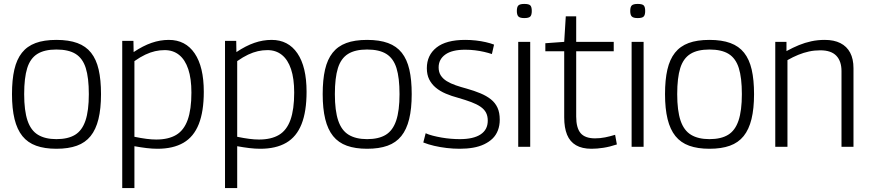

<svg xmlns="http://www.w3.org/2000/svg" viewBox="-20 -747 4430 977"><path d="M41 -268Q41 -341 53 -393Q65 -445 91.5 -478.5Q118 -512 161 -528Q204 -544 267 -544Q330 -544 373.5 -528Q417 -512 443.5 -478.5Q470 -445 482 -393Q494 -341 494 -268Q494 -194 481 -141Q468 -88 441 -54.5Q414 -21 371 -5.5Q328 10 267 10Q207 10 164 -5.5Q121 -21 94 -54.5Q67 -88 54 -141Q41 -194 41 -268ZM103 -268Q103 -184 120 -133.5Q137 -83 173.5 -61Q210 -39 267 -39Q326 -39 362 -61Q398 -83 415 -133.5Q432 -184 432 -268Q432 -351 416.5 -400.5Q401 -450 365 -472.5Q329 -495 267 -495Q206 -495 170 -472.5Q134 -450 118.5 -400.5Q103 -351 103 -268Z M602 210V-539H659L660 -482Q708 -514 751.5 -529Q795 -544 839 -544Q924 -544 970.5 -475.5Q1017 -407 1017 -280Q1017 -180 991.5 -115.5Q966 -51 913.5 -20.5Q861 10 781 10Q755 10 726 6.5Q697 3 664 -3V210ZM775 -37Q837 -37 876.5 -60.5Q916 -84 935 -137Q954 -190 954 -276Q954 -347 938 -395Q922 -443 891.5 -467.5Q861 -492 818 -492Q793 -492 769 -486.5Q745 -481 719.5 -469Q694 -457 664 -436V-51Q698 -44 725 -40.5Q752 -37 775 -37Z M1125 210V-539H1182L1183 -482Q1231 -514 1274.5 -529Q1318 -544 1362 -544Q1447 -544 1493.5 -475.5Q1540 -407 1540 -280Q1540 -180 1514.5 -115.5Q1489 -51 1436.5 -20.5Q1384 10 1304 10Q1278 10 1249 6.5Q1220 3 1187 -3V210ZM1298 -37Q1360 -37 1399.5 -60.5Q1439 -84 1458 -137Q1477 -190 1477 -276Q1477 -347 1461 -395Q1445 -443 1414.5 -467.5Q1384 -492 1341 -492Q1316 -492 1292 -486.5Q1268 -481 1242.5 -469Q1217 -457 1187 -436V-51Q1221 -44 1248 -40.5Q1275 -37 1298 -37Z M1622 -268Q1622 -341 1634 -393Q1646 -445 1672.5 -478.5Q1699 -512 1742 -528Q1785 -544 1848 -544Q1911 -544 1954.5 -528Q1998 -512 2024.5 -478.5Q2051 -445 2063 -393Q2075 -341 2075 -268Q2075 -194 2062 -141Q2049 -88 2022 -54.5Q1995 -21 1952 -5.5Q1909 10 1848 10Q1788 10 1745 -5.5Q1702 -21 1675 -54.5Q1648 -88 1635 -141Q1622 -194 1622 -268ZM1684 -268Q1684 -184 1701 -133.5Q1718 -83 1754.5 -61Q1791 -39 1848 -39Q1907 -39 1943 -61Q1979 -83 1996 -133.5Q2013 -184 2013 -268Q2013 -351 1997.5 -400.5Q1982 -450 1946 -472.5Q1910 -495 1848 -495Q1787 -495 1751 -472.5Q1715 -450 1699.5 -400.5Q1684 -351 1684 -268Z M2134 -22 2146 -69Q2161 -62 2182.5 -56.5Q2204 -51 2227 -47Q2250 -43 2274 -41Q2298 -39 2320 -39Q2389 -39 2425.5 -63Q2462 -87 2462 -133Q2462 -157 2453 -174Q2444 -191 2425 -204Q2406 -217 2378 -227.5Q2350 -238 2312 -249Q2278 -258 2248.5 -270.5Q2219 -283 2197.5 -301Q2176 -319 2164 -343Q2152 -367 2152 -400Q2152 -466 2201 -505Q2250 -544 2347 -544Q2375 -544 2401.5 -541Q2428 -538 2452 -532.5Q2476 -527 2494 -520L2483 -472Q2465 -478 2443.5 -483Q2422 -488 2397.5 -491Q2373 -494 2347 -494Q2280 -494 2246 -469.5Q2212 -445 2212 -404Q2212 -380 2223 -363Q2234 -346 2253.5 -334Q2273 -322 2299 -313Q2325 -304 2355 -296Q2394 -285 2425 -272Q2456 -259 2478 -241.5Q2500 -224 2511.5 -199Q2523 -174 2523 -138Q2523 -108 2513.5 -83.5Q2504 -59 2486.5 -42Q2469 -25 2444 -13Q2419 -1 2387.5 4.5Q2356 10 2319 10Q2286 10 2252.5 6Q2219 2 2189 -5Q2159 -12 2134 -22Z M2648 -655Q2626 -655 2618 -663Q2610 -671 2610 -691Q2610 -712 2618 -719.5Q2626 -727 2648 -727Q2671 -727 2678.5 -719.5Q2686 -712 2686 -691Q2686 -671 2678.5 -663Q2671 -655 2648 -655ZM2617 0V-534H2678V0Z M2990 10Q2942 10 2911 -8Q2880 -26 2865.5 -61.5Q2851 -97 2851 -150V-486H2755V-527L2851 -534L2859 -664H2912V-534H3103V-486H2912V-154Q2912 -96 2934.5 -69.5Q2957 -43 3008 -43Q3034 -43 3059 -48Q3084 -53 3110 -61L3119 -12Q3083 0 3050.5 5Q3018 10 2990 10Z M3225 -655Q3203 -655 3195 -663Q3187 -671 3187 -691Q3187 -712 3195 -719.5Q3203 -727 3225 -727Q3248 -727 3255.5 -719.5Q3263 -712 3263 -691Q3263 -671 3255.5 -663Q3248 -655 3225 -655ZM3194 0V-534H3255V0Z M3364 -268Q3364 -341 3376 -393Q3388 -445 3414.5 -478.5Q3441 -512 3484 -528Q3527 -544 3590 -544Q3653 -544 3696.5 -528Q3740 -512 3766.5 -478.5Q3793 -445 3805 -393Q3817 -341 3817 -268Q3817 -194 3804 -141Q3791 -88 3764 -54.5Q3737 -21 3694 -5.5Q3651 10 3590 10Q3530 10 3487 -5.5Q3444 -21 3417 -54.5Q3390 -88 3377 -141Q3364 -194 3364 -268ZM3426 -268Q3426 -184 3443 -133.5Q3460 -83 3496.5 -61Q3533 -39 3590 -39Q3649 -39 3685 -61Q3721 -83 3738 -133.5Q3755 -184 3755 -268Q3755 -351 3739.5 -400.5Q3724 -450 3688 -472.5Q3652 -495 3590 -495Q3529 -495 3493 -472.5Q3457 -450 3441.5 -400.5Q3426 -351 3426 -268Z M3925 0V-534H3982V-487Q4015 -505 4045.5 -517.5Q4076 -530 4108.5 -537Q4141 -544 4177 -544Q4224 -544 4256.5 -527.5Q4289 -511 4306 -479Q4323 -447 4323 -400V0H4262V-385Q4262 -436 4235.5 -463.5Q4209 -491 4154 -491Q4124 -491 4096.5 -485Q4069 -479 4042 -468Q4015 -457 3987 -441V0Z"/></svg>

Font: Georama ExtraCondensed Thin Light
Style: Regular
Weight: 300
Version: Version 1.001